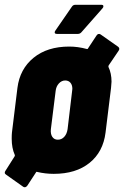

<svg xmlns="http://www.w3.org/2000/svg" viewBox="-27 -720 520 804"><path d="M470 -508 428 -446Q427 -444 427 -440Q440 -413 440 -378Q440 -370 438 -352L415 -165Q405 -84 348 -38Q291 8 198 8Q163 8 129 0Q125 -2 123 3L87 58Q83 63 78.5 64Q74 65 70 62L-2 11Q-7 8 -7 3Q-7 -1 -4 -5L34 -65Q36 -68 35 -71Q22 -100 22 -139Q22 -156 23 -165L46 -352Q56 -431 113.5 -478Q171 -525 263 -525Q299 -525 336 -515Q341 -514 342 -518L377 -571Q380 -576 384.5 -577.5Q389 -579 394 -576L468 -524Q476 -517 470 -508ZM276 -348Q276 -364 268 -373.5Q260 -383 246 -383Q231 -383 219.5 -370.5Q208 -358 206 -339L186 -179Q184 -159 192 -147Q200 -135 215 -135Q231 -135 242 -147Q253 -159 256 -179L275 -339ZM202 -584Q202 -588 205 -592L274 -692Q279 -700 289 -700H397Q406 -700 406 -694Q406 -689 402 -685L314 -585Q308 -578 299 -578H212Q202 -578 202 -584Z"/></svg>

Font: Barlow Condensed ExtraBold
Style: Italic
Weight: 800
Width: 3
Italic angle: -7°
Designer: Jeremy Tribby
Foundry: Tribby Type
Version: Version 1.408